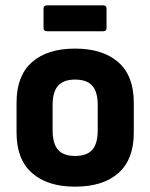

<svg xmlns="http://www.w3.org/2000/svg" viewBox="-20 -688 563 719"><path d="M261 11Q158 11 100 -40Q42 -91 42 -191V-304Q42 -404 99.5 -455Q157 -506 261 -506Q365 -506 423 -455Q481 -404 481 -304V-191Q481 -91 423.5 -40Q366 11 261 11ZM261 -104Q305 -104 325.5 -127Q346 -150 346 -201V-294Q346 -344 325.5 -367Q305 -390 261 -390Q218 -390 197.5 -367Q177 -344 177 -294V-201Q177 -150 197.5 -127Q218 -104 261 -104ZM156 -571Q143 -571 143 -583V-655Q143 -668 156 -668H367Q379 -668 379 -655V-583Q379 -571 367 -571Z"/></svg>

Font: Sofia Sans Semi Condensed ExtraBold
Style: Regular
Weight: 800
Designer: Botio Nikoltchev, Ani Petrova
Foundry: lettersoup
Version: Version 4.100